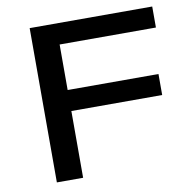

<svg xmlns="http://www.w3.org/2000/svg" viewBox="-79 -784 868 864"><g transform="rotate(-10 355.0 -352.5)"><path d="M112 0V-705H672V-609H232V-401H647V-305H232V0Z"/></g></svg>

Font: Nunito Sans 10pt Expanded SemiBold
Style: Regular
Weight: 600
Width: 7
Designer: Vernon Adams
Foundry: Vernon Adams
Version: Version 3.101;gftools[0.9.27]